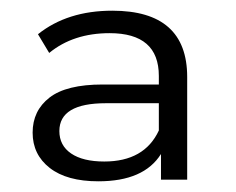

<svg xmlns="http://www.w3.org/2000/svg" viewBox="-20 -766 441 359"><path d="M190 -746Q330 -746 330 -622V-430H281V-478Q249 -427 164 -427Q105 -427 73 -452Q41 -477 41 -518Q41 -559 72.5 -583.5Q104 -608 172 -608H277V-624Q277 -704 185 -704Q117 -704 72 -667L51 -702Q106 -746 190 -746ZM175 -464Q250 -464 277 -522V-573H178Q91 -573 91 -521Q91 -494 113 -479Q135 -464 175 -464Z"/></svg>

Font: Montserrat Alternates
Style: Regular
Weight: 400
Designer: Julieta Ulanovsky
Foundry: Julieta Ulanovsky
Version: Version 7.200;PS 007.200;hotconv 1.0.88;makeotf.lib2.5.64775